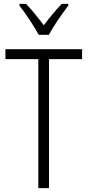

<svg xmlns="http://www.w3.org/2000/svg" viewBox="-20 -1060 450 987"><path d="M179 -881H231C255 -926 299 -989 331 -1031V-1040H297C262 -1002 235 -970 205 -930C177 -968 142 -1011 114 -1040H80V-1031C111 -992 154 -927 179 -881ZM232 -93V-756H402V-807H8V-756H177V-93Z"/></svg>

Font: Noto Sans Telugu UI Condensed Light
Style: Regular
Weight: 300
Width: 3
Designer: Jelle Bosma - Monotype Design Team
Foundry: Monotype Imaging Inc.
Version: Version 2.005